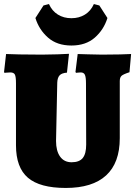

<svg xmlns="http://www.w3.org/2000/svg" viewBox="-20 -917 668 949"><path d="M59 -199V-505Q59 -538 53.5 -548.5Q48 -559 31 -559Q22 -559 13.5 -558Q5 -557 2 -557L0 -561L10 -650Q27 -649 76.5 -648Q126 -647 187 -647Q224 -647 265 -648.5Q306 -650 321 -651L311 -558Q285 -556 274.5 -544.5Q264 -533 263 -509L257 -220Q257 -171 277 -143Q297 -115 334 -115Q372 -115 389 -136Q406 -157 406 -203L405 -505Q405 -536 399.5 -547.5Q394 -559 379 -559Q371 -559 364.5 -558Q358 -557 356 -557L353 -561L364 -650Q378 -650 414 -648.5Q450 -647 484 -647Q532 -647 573 -648Q614 -649 628 -650L620 -560Q589 -550 580.5 -542Q572 -534 572 -516V-234Q572 -112 504.5 -50Q437 12 305 12Q177 12 118 -38.5Q59 -89 59 -199ZM155 -828 195 -890 222 -897Q237 -863 266 -845Q295 -827 333 -827Q371 -827 400 -845Q429 -863 444 -897L471 -890L511 -828Q493 -770 448.5 -731Q404 -692 333 -692Q262 -692 217.5 -731Q173 -770 155 -828Z"/></svg>

Font: Alegreya SC Black
Style: Regular
Weight: 900
Designer: Juan Pablo del Peral
Foundry: Huerta Tipografica
Version: Version 2.007; ttfautohint (v1.6)